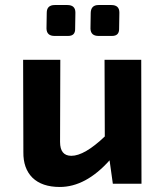

<svg xmlns="http://www.w3.org/2000/svg" viewBox="-20 -731 627 764"><path d="M372 -588Q341 -588 340 -617L341 -680Q342 -711 372 -711H423Q455 -711 455 -681L454 -618Q455 -588 426 -588ZM197 -588Q166 -588 165 -617L166 -680Q166 -711 198 -711H248Q280 -711 280 -681L279 -617Q280 -588 251 -588ZM543 0H429L416 -93Q321 13 218 13Q147 13 109 -24Q72 -61 73 -126L72 -493H220L219 -166Q219 -111 264 -111Q316 -111 397 -188L396 -493H542Z"/></svg>

Font: Taylor Sans Bold LRS
Style: Bold
Weight: 700
Italic angle: -8°
Designer: Natanael Gama
Version: Version 1.001 September 8, 2015